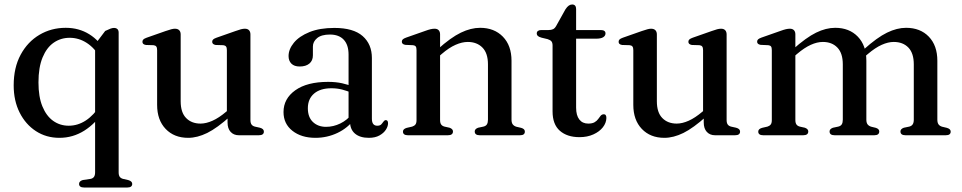

<svg xmlns="http://www.w3.org/2000/svg" viewBox="-20 -603 4289 856"><path d="M355 233Q343.5 233 338 228.8Q332.5 224.5 332.5 217Q332.5 210.5 336.8 206.2Q341 202 349.5 199.5L384 194.5Q394 192.5 399 185.5Q404 178.5 404 165V-405.5L449 -465Q464.5 -472.5 473 -475.5Q481.5 -478.5 488 -478.5Q498 -478.5 503.5 -473.2Q509 -468 509 -457.5V165.5Q509 179 514 185.5Q519 192 528.5 194.5L552.5 200Q561 202.5 565.2 206.8Q569.5 211 569.5 217Q569.5 224.5 564 228.8Q558.5 233 547.5 233ZM444 -110Q406.5 -52.5 355.8 -20.5Q305 11.5 245 11.5Q186 11.5 140 -18.5Q94 -48.5 67.5 -101.2Q41 -154 41 -222.5Q41 -301.5 72 -359Q103 -416.5 155.8 -447.8Q208.5 -479 273 -479Q332 -479 378.2 -450.2Q424.5 -421.5 452.5 -368L428.5 -343.5Q403 -388 367.5 -411.2Q332 -434.5 290.5 -434.5Q251 -434.5 219.5 -412.8Q188 -391 169.8 -346.8Q151.5 -302.5 151.5 -235.5Q151.5 -171.5 169 -128.8Q186.5 -86 217 -64.2Q247.5 -42.5 286.5 -42.5Q327 -42.5 362.8 -66Q398.5 -89.5 428 -135.5Z M994.5 -57V-90.5L991.5 -93V-379.5Q991.5 -390.5 987.8 -395.5Q984 -400.5 975.5 -401.5L941.5 -402.5Q933.5 -404 929.8 -407.5Q926 -411 926 -416.5Q926 -423 930.2 -427Q934.5 -431 945.5 -435L1029.5 -464.5Q1044.5 -470 1054.2 -472.5Q1064 -475 1071.5 -475Q1084 -475 1090.2 -468.2Q1096.5 -461.5 1096.5 -449.5V-68Q1096.5 -54.5 1101.5 -47.8Q1106.5 -41 1116.5 -38.5L1139 -33.5Q1148 -31 1152.2 -26.8Q1156.5 -22.5 1156.5 -16Q1156.5 -8.5 1151 -4.2Q1145.5 0 1134 0H1045Q1022 0 1008.2 -15Q994.5 -30 994.5 -57ZM680.5 -135.5V-379.5Q680.5 -390.5 676.8 -395.5Q673 -400.5 664.5 -401.5L630.5 -402.5Q622 -404 618.5 -407.5Q615 -411 615 -416.5Q615 -423 619 -427Q623 -431 634 -435L718 -464.5Q734 -470 743.5 -472.5Q753 -475 759.5 -475Q772.5 -475 779 -468.2Q785.5 -461.5 785.5 -449.5V-151.5Q785.5 -101.5 809.8 -76.8Q834 -52 874 -52Q899 -52 927.5 -64.8Q956 -77.5 988.5 -105L1010 -123.5L1029 -104.5L1007.5 -85.5Q948 -32 903.8 -10.2Q859.5 11.5 819 11.5Q756.5 11.5 718.5 -28.2Q680.5 -68 680.5 -135.5Z M1540.5 -61V-71L1534 -73.5V-359.5Q1534 -403 1512.5 -426Q1491 -449 1451 -449Q1413 -449 1394 -433.2Q1375 -417.5 1375 -395.5V-356.5Q1375 -332.5 1359.2 -319.5Q1343.5 -306.5 1316 -306.5Q1292 -306.5 1279.2 -319.2Q1266.5 -332 1266.5 -353Q1266.5 -383.5 1290.2 -412.5Q1314 -441.5 1359.8 -460Q1405.5 -478.5 1470.5 -478.5Q1555.5 -478.5 1596.8 -442.2Q1638 -406 1638 -344.5V-74Q1638 -57.5 1644.2 -50Q1650.5 -42.5 1661.5 -42.5Q1674 -42.5 1679.5 -48.2Q1685 -54 1688.5 -59.5Q1691 -63 1693.8 -65.2Q1696.5 -67.5 1700 -67.5Q1705 -67.5 1707.5 -63.8Q1710 -60 1710 -53.5Q1710 -39.5 1700.2 -24.5Q1690.5 -9.5 1671.5 1Q1652.5 11.5 1624.5 11.5Q1585 11.5 1562.8 -7.2Q1540.5 -26 1540.5 -61ZM1244 -103.5Q1244 -163 1296.5 -200.5Q1349 -238 1443 -238Q1477 -238 1505.2 -231.8Q1533.5 -225.5 1555 -216L1547.5 -189.5Q1527 -198 1505 -203.8Q1483 -209.5 1457.5 -209.5Q1408 -209.5 1380.2 -185.8Q1352.5 -162 1352.5 -120.5Q1352.5 -80.5 1375.2 -59Q1398 -37.5 1433.5 -37.5Q1466.5 -37.5 1497.2 -52.5Q1528 -67.5 1550 -95.5L1560.5 -72.5Q1531 -32.5 1484.8 -10.5Q1438.5 11.5 1386.5 11.5Q1323.5 11.5 1283.8 -19.8Q1244 -51 1244 -103.5Z M1942 -450V-68Q1942 -54.5 1947 -47.8Q1952 -41 1962 -38.5L1984.5 -33.5Q1999.5 -28 1999.5 -17Q1999.5 0 1977 0H1798.5Q1787.5 0 1782 -4.2Q1776.5 -8.5 1776.5 -16Q1776.5 -22.5 1780.8 -26.5Q1785 -30.5 1793.5 -33L1817.5 -38.5Q1827 -41.5 1832 -47.8Q1837 -54 1837 -67.5V-379.5Q1837 -391 1833.5 -395.8Q1830 -400.5 1821.5 -401.5L1787 -403Q1779 -404.5 1775.2 -408Q1771.5 -411.5 1771.5 -417Q1771.5 -423.5 1775.8 -427.5Q1780 -431.5 1791 -435.5L1875 -465Q1890 -470.5 1899.8 -472.8Q1909.5 -475 1917.5 -475Q1929.5 -475 1935.8 -468.2Q1942 -461.5 1942 -450ZM1928 -344 1909 -363.5 1930.5 -382.5Q1990 -436 2034.8 -457.5Q2079.5 -479 2120.5 -479Q2183.5 -479 2222 -439.5Q2260.5 -400 2260.5 -332V-69.5Q2260.5 -55.5 2266.2 -48.2Q2272 -41 2282 -38L2303.5 -33Q2312 -30.5 2316 -26.5Q2320 -22.5 2320 -16Q2320 -8.5 2314.8 -4.2Q2309.5 0 2298.5 0H2119Q2096.5 0 2096.5 -17Q2096.5 -28 2111.5 -33.5L2135 -38.5Q2146 -41 2150.8 -48.5Q2155.5 -56 2155.5 -69.5V-316Q2155.5 -366 2130.8 -391Q2106 -416 2065.5 -416Q2040 -416 2011 -403.2Q1982 -390.5 1949.5 -362.5Z M2421.5 -428.5 2394.5 -435Q2382 -438.5 2377.5 -443Q2373 -447.5 2373 -453.5Q2373 -461 2378.2 -465Q2383.5 -469 2392.5 -469H2425Q2438 -469 2446 -473Q2454 -477 2460 -488L2501 -561.5Q2508.5 -573 2515.8 -578Q2523 -583 2531 -583Q2539.5 -583 2544 -577.8Q2548.5 -572.5 2548.5 -563V-123Q2548.5 -88.5 2562.8 -70.2Q2577 -52 2602.5 -52Q2620.5 -52 2630.8 -58Q2641 -64 2646.8 -72.2Q2652.5 -80.5 2657.8 -86.8Q2663 -93 2671 -93.5Q2677 -94 2680.2 -90Q2683.5 -86 2683.5 -77Q2683 -55 2667.8 -35.5Q2652.5 -16 2625.5 -3.8Q2598.5 8.5 2563.5 8.5Q2508.5 8.5 2476 -20Q2443.5 -48.5 2443.5 -106.5V-400Q2443.5 -412 2438.8 -418.2Q2434 -424.5 2421.5 -428.5ZM2502 -430.5V-469H2659Q2669 -469 2674.2 -465.2Q2679.5 -461.5 2679.5 -454Q2679.5 -443.5 2669.2 -437Q2659 -430.5 2636.5 -430.5Z M3117.5 -57V-90.5L3114.5 -93V-379.5Q3114.5 -390.5 3110.8 -395.5Q3107 -400.5 3098.5 -401.5L3064.5 -402.5Q3056.5 -404 3052.8 -407.5Q3049 -411 3049 -416.5Q3049 -423 3053.2 -427Q3057.5 -431 3068.5 -435L3152.5 -464.5Q3167.5 -470 3177.2 -472.5Q3187 -475 3194.5 -475Q3207 -475 3213.2 -468.2Q3219.5 -461.5 3219.5 -449.5V-68Q3219.5 -54.5 3224.5 -47.8Q3229.5 -41 3239.5 -38.5L3262 -33.5Q3271 -31 3275.2 -26.8Q3279.5 -22.5 3279.5 -16Q3279.5 -8.5 3274 -4.2Q3268.5 0 3257 0H3168Q3145 0 3131.2 -15Q3117.5 -30 3117.5 -57ZM2803.5 -135.5V-379.5Q2803.5 -390.5 2799.8 -395.5Q2796 -400.5 2787.5 -401.5L2753.5 -402.5Q2745 -404 2741.5 -407.5Q2738 -411 2738 -416.5Q2738 -423 2742 -427Q2746 -431 2757 -435L2841 -464.5Q2857 -470 2866.5 -472.5Q2876 -475 2882.5 -475Q2895.5 -475 2902 -468.2Q2908.5 -461.5 2908.5 -449.5V-151.5Q2908.5 -101.5 2932.8 -76.8Q2957 -52 2997 -52Q3022 -52 3050.5 -64.8Q3079 -77.5 3111.5 -105L3133 -123.5L3152 -104.5L3130.5 -85.5Q3071 -32 3026.8 -10.2Q2982.5 11.5 2942 11.5Q2879.5 11.5 2841.5 -28.2Q2803.5 -68 2803.5 -135.5Z M3526 -450V-68Q3526 -54.5 3531 -47.8Q3536 -41 3546 -38.5L3568.5 -33.5Q3583.5 -28 3583.5 -17Q3583.5 0 3561 0H3382.5Q3371.5 0 3366 -4.2Q3360.5 -8.5 3360.5 -16Q3360.5 -22.5 3364.8 -26.5Q3369 -30.5 3377.5 -33L3401.5 -38.5Q3411 -41.5 3416 -47.8Q3421 -54 3421 -67.5V-379.5Q3421 -391 3417.5 -395.8Q3414 -400.5 3405.5 -401.5L3371 -403Q3363 -404.5 3359.2 -408Q3355.5 -411.5 3355.5 -417Q3355.5 -423.5 3359.8 -427.5Q3364 -431.5 3375 -435.5L3459 -465Q3474 -470.5 3483.8 -472.8Q3493.5 -475 3501.5 -475Q3513.5 -475 3519.8 -468.2Q3526 -461.5 3526 -450ZM3512 -344 3493 -363.5 3514.5 -382.5Q3574.5 -436 3618.5 -457.5Q3662.5 -479 3703.5 -479Q3766.5 -479 3804.5 -439.5Q3842.5 -400 3842.5 -332V-69.5Q3842.5 -55.5 3848.2 -48.2Q3854 -41 3864.5 -38L3885 -33Q3900 -28 3900 -17Q3900 0 3878 0H3701Q3678.5 0 3678.5 -17Q3678.5 -28 3693.5 -33.5L3717 -38.5Q3728 -41 3732.8 -48.5Q3737.5 -56 3737.5 -69.5V-316Q3737.5 -366 3713.2 -391Q3689 -416 3648.5 -416Q3623 -416 3594.8 -403.2Q3566.5 -390.5 3533.5 -362.5ZM3828 -344 3809 -363.5 3831 -382.5Q3890.5 -436 3934.8 -457.5Q3979 -479 4019.5 -479Q4083 -479 4121 -439.5Q4159 -400 4159 -332V-69.5Q4159 -55.5 4164.5 -48.2Q4170 -41 4180.5 -38L4201.5 -33Q4210 -30.5 4214.2 -26.5Q4218.5 -22.5 4218.5 -16Q4218.5 -8.5 4213.2 -4.2Q4208 0 4196.5 0H4017Q3994.5 0 3994.5 -17Q3994.5 -28 4009.5 -33.5L4033.5 -38.5Q4044 -41 4049 -48.5Q4054 -56 4054 -69.5V-316Q4054 -366 4029.8 -391Q4005.5 -416 3964.5 -416Q3939.5 -416 3911 -403.2Q3882.5 -390.5 3849.5 -362.5Z"/></svg>

Font: Fraunces 18pt
Style: Regular
Weight: 400
Version: Version 1.000;[b76b70a41]